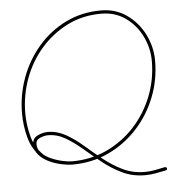

<svg xmlns="http://www.w3.org/2000/svg" viewBox="-47 -592 636 704"><g transform="rotate(-5 270.5 -240.0)"><path d="M94 -40Q99 -36 95 -32Q90 -27 86 -32Q53 -62 41 -107Q29 -152 29 -196Q29 -264 52 -327Q75 -390 118 -440Q161 -490 220 -519Q279 -548 350 -548Q404 -548 445 -519Q486 -490 509 -444Q532 -398 532 -347Q532 -277 507 -213.5Q482 -150 436.5 -100.5Q391 -51 330 -22.5Q269 6 197 6Q180 6 156.5 1Q133 -4 111 -14.5Q89 -25 74.5 -41.5Q60 -58 60 -80Q60 -102 79 -111.5Q98 -121 117 -121Q151 -121 182.5 -103.5Q214 -86 244.5 -59.5Q275 -33 308 -6.5Q341 20 378 38Q415 56 459 56Q478 56 496.5 52.5Q515 49 533 45Q533 45 533 45Q533 45 533 45Q539 44 541 50Q542 56 536 57Q517 61 498 64.5Q479 68 459 68Q414 68 376 50Q338 32 305 5.5Q272 -21 241 -47.5Q210 -74 180 -91.5Q150 -109 117 -109Q104 -109 88 -102.5Q72 -96 72 -80Q72 -61 86 -47Q100 -33 120.5 -24Q141 -15 162 -10.5Q183 -6 197 -6Q266 -6 325 -33.5Q384 -61 428 -109Q472 -157 496 -218.5Q520 -280 520 -347Q520 -395 498.5 -438.5Q477 -482 439 -509Q401 -536 350 -536Q281 -536 224.5 -507.5Q168 -479 126.5 -431Q85 -383 63 -322Q41 -261 41 -196Q41 -155 52 -112Q63 -69 94 -40Q94 -40 94 -40Q94 -40 94 -40Z"/></g></svg>

Font: FRB American Cursive Guidelines Arrows Thin
Style: Italic
Weight: 100
Italic angle: -25°
Version: Version 2.0;Modular Font Editor K font №1